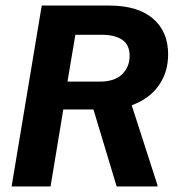

<svg xmlns="http://www.w3.org/2000/svg" viewBox="-20 -670 632 690"><path d="M21.7 0 130 -650H373.3Q475 -650 529.6 -603.3Q584.2 -556.7 584.2 -475Q584.2 -410 550 -362.1Q515.8 -314.2 453.3 -291.7L545.8 -5V0H399.2L315.8 -276.7H207.5L161.7 0ZM222.5 -376.7H337.5Q392.5 -376.7 419.2 -403.3Q445.8 -430 445.8 -469.2Q445.8 -509.2 419.2 -527.1Q392.5 -545 345.8 -545H250.8Z"/></svg>

Font: Familjen Grotesk GF
Style: Bold Italic
Weight: 700
Designer: Anders Wikstroem, Jonas Baeckman, Matilda Gysing, Kristian Moeller
Foundry: Familjen STHML AB
Version: Version 2.000; Beta; Release 4; Build 6